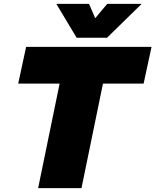

<svg xmlns="http://www.w3.org/2000/svg" viewBox="-20 -972 803 992"><path d="M763 -730 722 -540H512L401 0H177L288 -540H74L115 -730ZM271 -952H440L472 -878L534 -952H712L533 -777H376Z"/></svg>

Font: Nacelle Black
Style: Italic
Weight: 900
Italic angle: -12°
Designer: Sora Sagano
Foundry: Sora Sagano
Version: Version 1.000;FEAKit 1.0